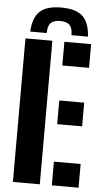

<svg xmlns="http://www.w3.org/2000/svg" viewBox="-64 -1027 572 1066"><g transform="rotate(5 222.0 -494.0)"><path d="M234 -988Q314.5 -988 352.2 -953.8Q390 -919.5 395 -840H303Q303 -879 287 -896Q271 -913 234 -913Q197.5 -913 181.2 -896Q165 -879 165 -840H73Q77.5 -919.5 115.2 -953.8Q153 -988 234 -988ZM50 0V-800H200V0ZM267 0V-132H416V0ZM267 -341V-473H406V-341ZM267 -668V-800H416V-668Z"/></g></svg>

Font: Big Shoulders Stencil Text Thin Black
Style: Regular
Weight: 900
Version: Version 2.001